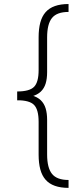

<svg xmlns="http://www.w3.org/2000/svg" viewBox="-20 -788 415 949"><path d="M64.9 -303.7V-335.9Q126 -335.9 148.4 -358.9Q170.9 -381.8 170.9 -441.4V-603.5Q170.9 -645.5 179.2 -676.5Q187.5 -707.5 205.3 -727.8Q223.1 -748 251.5 -758.1Q279.8 -768.1 318.8 -768.1V-729Q261.2 -729 237.1 -699.2Q212.9 -669.4 212.9 -603V-431.6Q212.9 -398.9 205.6 -375Q198.2 -351.1 181.6 -335.2Q165 -319.3 136.7 -311.5Q108.4 -303.7 64.9 -303.7ZM318.8 140.6Q279.8 140.6 251.5 130.6Q223.1 120.6 205.3 100.3Q187.5 80.1 179.2 49.1Q170.9 18.1 170.9 -23.9V-186Q170.9 -246.1 148.4 -269.3Q126 -292.5 64.9 -292.5V-324.7Q108.4 -324.7 136.7 -316.7Q165 -308.6 181.6 -292.5Q198.2 -276.4 205.6 -252.2Q212.9 -228 212.9 -195.3V-24.4Q212.9 41.5 237.1 71.5Q261.2 101.6 318.8 101.6ZM64.9 -292V-335.9H143.1V-292Z"/></svg>

Font: Inter 24pt ExtraLight
Style: Regular
Weight: 250
Designer: Rasmus Andersson
Foundry: rsms
Version: Version 4.001;git-66647c0bb